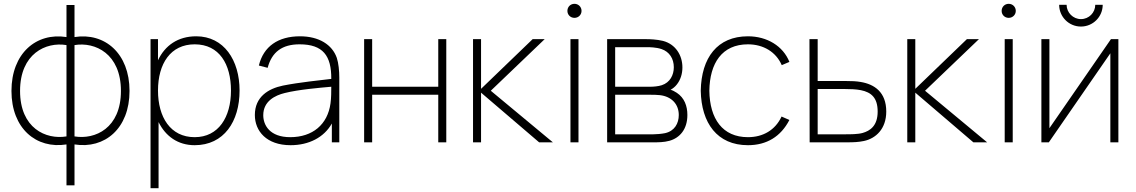

<svg xmlns="http://www.w3.org/2000/svg" viewBox="-20 -745 5944 1005"><path d="M328 225H370V11C528 36 658 -72 658 -269C658 -466 528 -576 370 -551V-719H328V-551C170 -576 40 -466 40 -269C40 -72 170 36 328 11ZM370 -31V-509C478 -527 613 -464 613 -269C613 -74 478 -13 370 -31ZM328 -31C220 -13 85 -74 85 -269C85 -464 220 -527 328 -509Z M768 240H810V-106C846.5 -32 911 15 999 15C1152 15 1234 -109 1234 -271C1234 -430 1152 -555 1007 -555C911.5 -555 843.5 -507 807 -429.5V-540H768ZM999 -27C872 -27 807 -132 807 -271C807 -412 873 -513 999 -513C1128 -513 1189 -409 1189 -271C1189 -132 1124 -27 999 -27Z M1501 15C1596.5 15 1676 -25.5 1717 -98.5V0H1756V-338C1756 -374 1752 -415 1743 -442C1719 -511 1650 -555 1550 -555C1436 -555 1359 -502 1335 -402L1381 -390C1403 -473 1457 -513 1548 -513C1670.5 -513 1715 -453.5 1714 -332C1660 -325.5 1546 -314 1461 -297C1384 -281 1314 -238 1314 -143C1314 -59 1375 15 1501 15ZM1499 -27C1392 -27 1358 -90 1358 -142C1358 -216 1421 -246 1470 -258C1544 -276.5 1653 -285.5 1714 -291C1714 -267.5 1714 -232 1710 -204C1695 -93 1616 -27 1499 -27Z M1886 0H1928V-249H2274V0H2316V-540H2274V-291H1928V-540H1886Z M2456 0H2498V-260L2802 0H2874L2549 -270L2831 -540H2768L2498 -280V-540H2456Z M2987 -651.5C3007.5 -651.5 3024 -667.5 3024 -688C3024 -709 3007.5 -725 2987 -725C2966 -725 2950 -709 2950 -688C2950 -667.5 2966 -651.5 2987 -651.5ZM2966 0H3008V-540H2966Z M3158 0H3400C3423 0 3456 0 3484 -8C3538 -23 3578 -68 3578 -143C3578 -191 3562 -233 3523 -259C3511 -267 3499 -273 3490 -275C3501 -281 3514 -291 3523 -303C3542 -327 3552 -358 3552 -392C3552 -456 3516 -514 3450 -531C3418 -539 3379 -540 3365 -540H3158ZM3200 -291V-498H3370C3378 -498 3414 -498 3443 -488C3484 -474 3507 -438 3507 -393C3507 -352 3487 -313 3444 -299C3426 -293 3400 -291 3385 -291ZM3200 -42V-249H3384C3399 -249 3418 -249 3434 -247C3495 -240 3533 -200 3533 -143C3533 -99 3511 -59 3461 -48C3442 -44 3414 -42 3400 -42Z M3895 15C3993 15 4067 -30 4112 -117L4071 -135C4038 -64 3974 -27 3895 -27C3762 -27 3695 -123 3693 -270C3695 -414 3759 -513 3895 -513C3976 -513 4042 -473 4072 -404L4112 -421C4079 -504 3995 -555 3895 -555C3735 -555 3651 -443 3648 -270C3651 -101 3734 15 3895 15Z M4218 0H4416C4447 0 4474 -1 4502 -7C4564 -20 4619 -70 4619 -161C4619 -263 4557 -304 4485 -316C4462 -320 4438 -321 4406 -321H4260V-540H4217ZM4260 -42V-279H4404C4431 -279 4461 -278 4486 -273C4541 -262 4574 -233 4574 -161C4574 -86 4534 -60 4495 -49C4470 -42 4431 -42 4404 -42Z M4729 0H4771V-260L5075 0H5147L4822 -270L5104 -540H5041L4771 -280V-540H4729Z M5260 -651.5C5280.5 -651.5 5297 -667.5 5297 -688C5297 -709 5280.5 -725 5260 -725C5239 -725 5223 -709 5223 -688C5223 -667.5 5239 -651.5 5260 -651.5ZM5239 0H5281V-540H5239Z M5638 -606C5701 -606 5752 -657 5752 -720H5713C5713 -679 5680 -645 5638 -645C5597 -645 5563 -679 5563 -720H5524C5524 -657 5575 -606 5638 -606ZM5834 -540H5795L5473 -74V-540H5431V0H5470L5792 -466V0H5834Z"/></svg>

Font: Hauora ExtraLight
Style: Regular
Weight: 200
Designer: Mikhail Sharanda
Foundry: WCYS & Co.
Version: Version 1.010